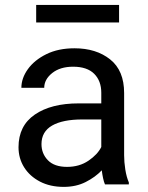

<svg xmlns="http://www.w3.org/2000/svg" viewBox="-20 -729 584 759"><path d="M395 0Q390.6 -9.8 387.5 -24.7Q384.3 -39.6 382.3 -55.7Q356.9 -28.8 318.8 -9.5Q280.8 9.8 231.9 9.8Q178.2 9.8 137.9 -11.2Q97.7 -32.2 75.4 -67.6Q53.2 -103 53.2 -147Q53.2 -231.9 117.7 -276.1Q182.1 -320.3 291 -320.3H380.4V-362.3Q380.4 -409.2 352.3 -437.3Q324.2 -465.3 269 -465.3Q217.8 -465.3 186.3 -440.2Q154.8 -415 154.8 -381.8H64.5Q64.5 -419.9 90.3 -455.8Q116.2 -491.7 163.3 -514.9Q210.4 -538.1 274.4 -538.1Q360.4 -538.1 415.5 -494.1Q470.7 -450.2 470.7 -361.3V-115.2Q470.7 -88.9 475.3 -59.1Q480 -29.3 489.3 -7.8V0ZM245.1 -69.3Q293.9 -69.3 329.8 -93.8Q365.7 -118.2 380.4 -147.9V-256.8H305.7Q228 -256.8 186 -232.7Q144 -208.5 144 -159.2Q144 -121.6 169.4 -95.5Q194.8 -69.3 245.1 -69.3ZM450.7 -709.5V-640.1H123V-709.5Z"/></svg>

Font: Vazirmatn RD UI
Style: Regular
Weight: 400
Designer: Saber Rastikerdar
Foundry: Saber Rastikerdar
Version: Version 33.003